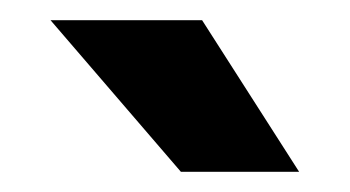

<svg xmlns="http://www.w3.org/2000/svg" viewBox="-20 -720 346 190"><path d="M180 -700 276 -550H159L30 -700Z"/></svg>

Font: Fivo Sans Modern
Style: Regular
Weight: 700
Designer: Alexander Slobzheninov
Foundry: Alexander Slobzheninov
Version: 1.0